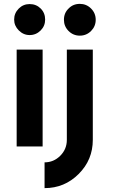

<svg xmlns="http://www.w3.org/2000/svg" viewBox="-20 -756 600 991"><path d="M325 -500V-34Q325 14 291 48Q257 82 210 82V215Q313 215 386 142Q423 105 441 61Q459 17 459 -34V-500ZM474 -654Q474 -688 450 -712Q426 -736 392 -736Q357 -736 334 -712Q310 -689 310 -654Q310 -620 334 -596Q358 -572 392 -572Q426 -572 450 -596Q474 -620 474 -654ZM213 -655Q213 -689 190 -712Q167 -735 133 -735Q100 -735 77 -712Q53 -688 53 -655Q53 -623 77 -599Q101 -575 133 -575Q166 -575 190 -599Q213 -622 213 -655ZM66 0H200V-500H66Z"/></svg>

Font: Unageo
Style: Bold
Weight: 700
Designer: Richard Sepsi
Foundry: Richard Sepsi
Version: Version 2.000